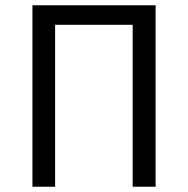

<svg xmlns="http://www.w3.org/2000/svg" viewBox="-20 -708 713 728"><path d="M570 0H483V-614H189V0H103V-688H570Z"/></svg>

Font: FiraSans
Style: Regular
Weight: 350
Designer: Carrois Corporate & Edenspiekermann AG
Foundry: Carrois Corporate GbR & Edenspiekermann AG
Version: Version 3.106;PS 003.106;hotconv 1.0.70;makeotf.lib2.5.58329